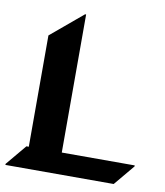

<svg xmlns="http://www.w3.org/2000/svg" viewBox="-84 -827 769 896"><g transform="rotate(10 300.0 -378.5)"><path d="M515.6 0H2.4V-4.9L84 -102.5H95.2V-629.9L246.6 -756.8H251.5V-102.5H597.2V-97.7Z"/></g></svg>

Font: Gothica
Style: Bold
Weight: 700
Designer: Wojciech Kalinowski "wmk69" (wmk69@o2.pl)
Foundry: Wojciech Kalinowski "wmk69" (wmk69@o2.pl)
Version: Version 2.1.0; 2021-05-14